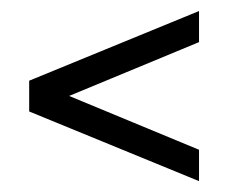

<svg xmlns="http://www.w3.org/2000/svg" viewBox="-20 -525 423 350"><path d="M33.2 -321.8V-377.9L342.8 -504.9V-448.2L106 -350.1L342.8 -252V-194.8Z"/></svg>

Font: Bebas Neue Regular
Style: Regular
Weight: 400
Designer: Ryoichi Tsunekawa
Foundry: Ryoichi Tsunekawa
Version: Version 001.003